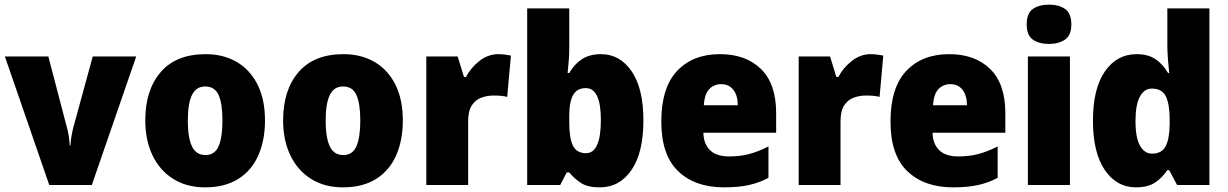

<svg xmlns="http://www.w3.org/2000/svg" viewBox="-20 -796 5283 826"><path d="M192 0 1 -553H188L268 -247Q272 -234 275.5 -212.5Q279 -191 280 -170H283Q284 -190 287.5 -210Q291 -230 295 -246L379 -553H566L375 0Z M1120 -278Q1120 -193 1091.5 -128Q1063 -63 1005.5 -26.5Q948 10 862 10Q783 10 725 -26.5Q667 -63 636 -128Q605 -193 605 -278Q605 -409 671.5 -486Q738 -563 865 -563Q940 -563 997.5 -530Q1055 -497 1087.5 -433Q1120 -369 1120 -278ZM788 -277Q788 -205 805.5 -167Q823 -129 864 -129Q904 -129 920.5 -167Q937 -205 937 -278Q937 -350 920.5 -387Q904 -424 863 -424Q824 -424 806 -387.5Q788 -351 788 -277Z M1713 -278Q1713 -193 1684.5 -128Q1656 -63 1598.5 -26.5Q1541 10 1455 10Q1376 10 1318 -26.5Q1260 -63 1229 -128Q1198 -193 1198 -278Q1198 -409 1264.5 -486Q1331 -563 1458 -563Q1533 -563 1590.5 -530Q1648 -497 1680.5 -433Q1713 -369 1713 -278ZM1381 -277Q1381 -205 1398.5 -167Q1416 -129 1457 -129Q1497 -129 1513.5 -167Q1530 -205 1530 -278Q1530 -350 1513.5 -387Q1497 -424 1456 -424Q1417 -424 1399 -387.5Q1381 -351 1381 -277Z M2124 -563Q2138 -563 2152.5 -561Q2167 -559 2178 -557L2162 -379Q2152 -382 2138.5 -383.5Q2125 -385 2103 -385Q2076 -385 2051 -376Q2026 -367 2010 -343Q1994 -319 1994 -274V0H1814V-553H1949L1976 -465H1985Q2004 -503 2041.5 -533Q2079 -563 2124 -563Z M2429 -588Q2429 -564 2427 -537Q2425 -510 2422 -482H2429Q2450 -519 2483 -541Q2516 -563 2566 -563Q2647 -563 2697.5 -489Q2748 -415 2748 -278Q2748 -140 2697 -65Q2646 10 2560 10Q2510 10 2481.5 -7.5Q2453 -25 2429 -54H2418L2390 0H2248V-760H2429ZM2500 -417Q2463 -417 2446 -388Q2429 -359 2429 -298V-269Q2429 -201 2445 -169Q2461 -137 2501 -137Q2565 -137 2565 -280Q2565 -417 2500 -417Z M3077 -563Q3189 -563 3254 -499Q3319 -435 3319 -310V-225H3006Q3007 -177 3034.5 -150Q3062 -123 3117 -123Q3164 -123 3203.5 -133.5Q3243 -144 3286 -166V-31Q3247 -10 3202 0Q3157 10 3094 10Q2970 10 2897.5 -59.5Q2825 -129 2825 -273Q2825 -419 2893 -491Q2961 -563 3077 -563ZM3083 -434Q3052 -434 3031.5 -413Q3011 -392 3008 -343H3154Q3154 -385 3135 -409.5Q3116 -434 3083 -434Z M3726 -563Q3740 -563 3754.5 -561Q3769 -559 3780 -557L3764 -379Q3754 -382 3740.5 -383.5Q3727 -385 3705 -385Q3678 -385 3653 -376Q3628 -367 3612 -343Q3596 -319 3596 -274V0H3416V-553H3551L3578 -465H3587Q3606 -503 3643.5 -533Q3681 -563 3726 -563Z M4063 -563Q4175 -563 4240 -499Q4305 -435 4305 -310V-225H3992Q3993 -177 4020.5 -150Q4048 -123 4103 -123Q4150 -123 4189.5 -133.5Q4229 -144 4272 -166V-31Q4233 -10 4188 0Q4143 10 4080 10Q3956 10 3883.5 -59.5Q3811 -129 3811 -273Q3811 -419 3879 -491Q3947 -563 4063 -563ZM4069 -434Q4038 -434 4017.5 -413Q3997 -392 3994 -343H4140Q4140 -385 4121 -409.5Q4102 -434 4069 -434Z M4493 -776Q4535 -776 4562 -757.5Q4589 -739 4589 -691Q4589 -644 4561.5 -625.5Q4534 -607 4493 -607Q4450 -607 4423.5 -625.5Q4397 -644 4397 -691Q4397 -739 4423.5 -757.5Q4450 -776 4493 -776ZM4583 -553V0H4402V-553Z M4867 10Q4784 10 4733 -64.5Q4682 -139 4682 -277Q4682 -415 4733.5 -489Q4785 -563 4870 -563Q4919 -563 4951 -541.5Q4983 -520 5005 -482H5010Q5007 -509 5004.5 -542Q5002 -575 5002 -603V-760H5183V0H5044L5010 -64H5002Q4980 -31 4949 -10.5Q4918 10 4867 10ZM4936 -135Q4977 -135 4994 -165.5Q5011 -196 5012 -261V-282Q5012 -348 4995.5 -381.5Q4979 -415 4935 -415Q4903 -415 4884 -380.5Q4865 -346 4865 -276Q4865 -203 4884.5 -169Q4904 -135 4936 -135Z"/></svg>

Font: Noto Sans Gurmukhi SemiCondensed Black
Style: Regular
Weight: 900
Width: 4
Designer: Jelle Bosma - Monotype Design Team
Foundry: Monotype Imaging Inc.
Version: Version 2.004; ttfautohint (v1.8.4.7-5d5b)